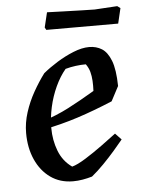

<svg xmlns="http://www.w3.org/2000/svg" viewBox="-48 -641 508 692"><g transform="rotate(-5 206.5 -295.5)"><path d="M189 12Q142 12 107.5 -12.5Q73 -37 54 -79.5Q35 -122 35 -176Q35 -213 47 -250.5Q59 -288 78.5 -322.5Q98 -357 119 -385Q142 -404 171 -422Q200 -440 231 -452.5Q262 -465 288 -465Q314 -465 334 -452.5Q354 -440 366.5 -408Q379 -376 380 -316L352 -263Q285 -235 225 -215.5Q165 -196 99 -183L98 -213Q149 -229 193.5 -252Q238 -275 290 -306Q291 -325 290 -342.5Q289 -360 285 -375Q281 -390 271 -404Q253 -404 234 -401.5Q215 -399 197 -394Q176 -369 160 -334.5Q144 -300 135.5 -261.5Q127 -223 127 -186Q127 -142 142 -103Q157 -64 190 -41Q209 -46 239.5 -65Q270 -84 301.5 -107Q333 -130 354 -146L376 -123Q363 -107 343.5 -84.5Q324 -62 301.5 -39Q279 -16 258 1Q241 6 223.5 9Q206 12 189 12ZM140 -540 135 -549 148 -603Q173 -602 208 -601Q243 -600 274.5 -599Q306 -598 320 -598L402 -603L413 -595L400 -540Z"/></g></svg>

Font: Labrada Medium
Style: Italic
Weight: 500
Italic angle: -7°
Designer: Mercedes Jáuregui
Foundry: Omnibus-Type Team
Version: Version 1.000